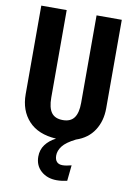

<svg xmlns="http://www.w3.org/2000/svg" viewBox="-100 -755 737 1057"><g transform="rotate(10 268.5 -226.0)"><path d="M493 -692V-197Q493 -126 459 -73.5Q425 -21 359 1Q307 27 287 53Q267 79 267 106Q267 129 278 141Q289 153 310 153Q330 153 360 145L351 233Q320 240 293 240Q240 240 205.5 209.5Q171 179 171 129Q171 91 192 62.5Q213 34 250 15Q149 9 96 -48.5Q43 -106 43 -197V-692H185V-203Q185 -146 205 -119Q225 -92 269 -92Q312 -92 332 -119.5Q352 -147 352 -203V-692Z"/></g></svg>

Font: Fira Sans Extra Condensed SemiBold
Style: Regular
Weight: 600
Width: 1
Designer: Carrois Corporate & Edenspiekermann AG
Foundry: Carrois Corporate GbR & Edenspiekermann AG
Version: Version 4.203